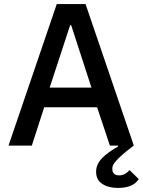

<svg xmlns="http://www.w3.org/2000/svg" viewBox="-20 -718 704 947"><path d="M260 -698H402L640 0C593 35 568 58 553 75C537 92 534 103 534 115C534 139 549 147 568 147C589 147 606 136 619 121L664 165C649 192 615 209 562 209C533 209 506 203 486 190C466 178 454 158 454 129C454 76 500 41 563 4L562 0H522L459 -189H198L137 0H22ZM331 -594H326L225 -286H431Z"/></svg>

Font: Plexus Sans Medium
Style: Regular
Weight: 500
Version: Version 2.001;PS 002.001;hotconv 1.0.70;makeotf.lib2.5.58329